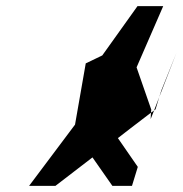

<svg xmlns="http://www.w3.org/2000/svg" viewBox="-20 -795 596 627"><path d="M75 -188H161L282 -281C304 -250 325 -219 347 -188H411L430 -250L365 -344L405 -375L473 -427L474 -437L426 -575L513 -775H429L314 -614L260 -588L225 -388ZM473 -427 472 -406 483 -434ZM488 -438 500 -478 483 -434ZM500 -478 556 -622 507 -500Z"/></svg>

Font: bitstorm
Style: sucnobl
Weight: 400
Version: Version 0.2